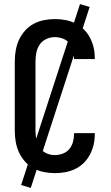

<svg xmlns="http://www.w3.org/2000/svg" viewBox="-20 -836 540 936"><path d="M247 8Q220 8 193 2.5Q166 -3 142.5 -16Q119 -29 101 -49.5Q83 -70 72 -94.5Q61 -119 56.5 -146Q52 -173 52 -200V-535Q52 -562 56.5 -589Q61 -616 72 -640.5Q83 -665 101 -685.5Q119 -706 142.5 -719Q166 -732 193 -737.5Q220 -743 247 -743Q273 -743 298 -738.5Q323 -734 346 -723Q369 -712 387.5 -694Q406 -676 418 -653.5Q430 -631 436 -606Q442 -581 442 -555V-548H341V-552Q341 -572 335.5 -591.5Q330 -611 317.5 -626Q305 -641 286 -648Q267 -655 247 -655Q225 -655 205 -645.5Q185 -636 173 -618Q161 -600 157 -578.5Q153 -557 153 -535V-200Q153 -178 157 -156.5Q161 -135 173 -117Q185 -99 205 -89.5Q225 -80 247 -80Q267 -80 286 -87Q305 -94 317.5 -109Q330 -124 335.5 -143.5Q341 -163 341 -183V-187H442V-180Q442 -154 436 -129Q430 -104 418 -81.5Q406 -59 387.5 -41Q369 -23 346 -12Q323 -1 298 3.5Q273 8 247 8ZM130 80 83 66 370 -816 417 -802Z"/></svg>

Font: Iosevka Term Semibold
Style: Regular
Weight: 600
Monospace: yes
Designer: Belleve Invis
Foundry: Belleve Invis
Version: Version 31.4.0